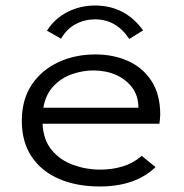

<svg xmlns="http://www.w3.org/2000/svg" viewBox="-20 -665 665 695"><path d="M341 10Q257 10 193.5 -17.5Q130 -45 94.5 -98Q59 -151 59 -227Q59 -305 95 -358.5Q131 -412 191.5 -440Q252 -468 325 -468Q390 -468 443 -444.5Q496 -421 528 -372.5Q560 -324 560 -250Q560 -242 559 -233.5Q558 -225 557 -217H134Q137 -158 167.5 -121.5Q198 -85 245 -68Q292 -51 343 -51Q387 -51 425.5 -63Q464 -75 493 -101L543 -60Q470 10 341 10ZM137 -275H481Q481 -318 458.5 -348Q436 -378 399.5 -394Q363 -410 318 -410Q279 -410 240.5 -396.5Q202 -383 173.5 -353Q145 -323 137 -275ZM201 -525 150 -554Q178 -598 224 -621.5Q270 -645 324 -645Q433 -645 498 -555L448 -524Q401 -595 324 -595Q287 -595 254.5 -578Q222 -561 201 -525Z"/></svg>

Font: Inconsolata Expanded
Style: Regular
Weight: 400
Width: 7
Monospace: yes
Designer: Raph Levien, Cyreal, Brenton Simpson
Foundry: Raph Levien, Cyreal, Google
Version: Version 3.100; ttfautohint (v1.8.4.7-5d5b)